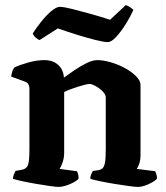

<svg xmlns="http://www.w3.org/2000/svg" viewBox="-20 -737 654 757"><path d="M212 0Q202 0 177 -3.5Q152 -7 123 -12Q94 -17 68.5 -22.5Q43 -28 31 -32Q31 -40 34.5 -48.5Q38 -57 41 -63L67 -68Q84 -71 90 -85.5Q96 -100 96 -146V-388Q96 -397 92 -404.5Q88 -412 79 -415L24 -435Q26 -448 29 -457Q32 -466 38 -472Q55 -480 89.5 -490Q124 -500 155 -500Q188 -500 209 -481.5Q230 -463 232 -431Q250 -444 274 -460.5Q298 -477 322 -488.5Q346 -500 364 -500Q387 -500 416.5 -491.5Q446 -483 472.5 -468.5Q499 -454 516.5 -436.5Q534 -419 534 -402V-127Q534 -106 529 -91.5Q524 -77 519 -71L592 -62Q594 -58 596.5 -50Q599 -42 599 -33Q594 -26 580 -18Q566 -10 551 -5Q536 0 524 0Q514 0 488 -3.5Q462 -7 431.5 -12Q401 -17 374.5 -22.5Q348 -28 336 -32Q336 -41 339.5 -49.5Q343 -58 346 -63L368 -66Q378 -68 384.5 -74Q391 -80 394 -96.5Q397 -113 397 -146V-353Q397 -361 390 -370.5Q383 -380 372 -388Q361 -396 350.5 -401Q340 -406 334 -406Q327 -406 313 -402.5Q299 -399 283.5 -394Q268 -389 254 -383.5Q240 -378 233 -374V-135Q233 -115 227 -97.5Q221 -80 215 -71L283 -62Q285 -60 287.5 -51.5Q290 -43 290 -33Q285 -26 270.5 -18Q256 -10 239.5 -5Q223 0 212 0ZM405 -571Q390 -571 356 -579.5Q322 -588 282 -600.5Q242 -613 208 -625L136 -579Q130 -581 121.5 -588Q113 -595 109 -605Q123 -627 142.5 -651.5Q162 -676 182 -693Q202 -710 216 -710Q231 -710 265 -701.5Q299 -693 340 -681.5Q381 -670 414 -659L476 -717Q484 -714 491.5 -709.5Q499 -705 506 -698Q494 -671 475.5 -641.5Q457 -612 438 -591.5Q419 -571 405 -571Z"/></svg>

Font: Texturina 12pt
Style: Bold
Weight: 700
Designer: Guillermo Torres Carreño
Foundry: Omnibus-Type
Version: Version 1.002